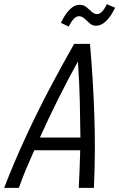

<svg xmlns="http://www.w3.org/2000/svg" viewBox="-59 -904 574 924"><path d="M-39 0Q6 -117 62 -238.5Q118 -360 179 -476Q240 -592 298 -693H374Q389 -525 395 -350.5Q401 -176 393 0H320Q322 -42 324 -87Q326 -132 327 -181H106Q84 -132 65 -86.5Q46 -41 32 0ZM133 -242H328Q327 -327 325 -418.5Q323 -510 316 -608Q267 -520 220 -425.5Q173 -331 133 -242ZM272 -776 234 -794Q276 -881 324 -881Q343 -881 357 -869.5Q371 -858 383 -847Q395 -836 408 -836Q421 -836 433 -849Q445 -862 455 -884L495 -867Q473 -822 450 -801Q427 -780 403 -780Q386 -780 373 -791.5Q360 -803 347.5 -814.5Q335 -826 321 -826Q296 -826 272 -776Z"/></svg>

Font: Ubuntu Sans Condensed
Style: Italic
Weight: 400
Width: 3
Italic angle: -13.5°
Designer: Dalton Maag Ltd
Foundry: Dalton Maag Ltd
Version: Version 1.006; ttfautohint (v1.8.4.7-5d5b)